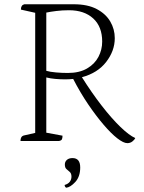

<svg xmlns="http://www.w3.org/2000/svg" viewBox="-20 -661 676 900"><path d="M76 0Q76 -22 92 -26L145 -38V-601L78 -616Q78 -637 94 -641H326Q391 -641 433.5 -618.5Q476 -596 497 -560Q518 -524 518 -482Q518 -423 478 -371Q438 -319 364 -299Q410 -226 456.5 -166Q503 -106 544.5 -66Q586 -26 614 -14Q610 -5 600 2.5Q590 10 577 10Q559 10 530 -12.5Q501 -35 465.5 -76.5Q430 -118 393 -172.5Q356 -227 323 -291Q305 -289 285 -289Q264 -289 240 -291Q216 -293 197 -298V-39L273 -25Q273 -13 270 -7.5Q267 -2 256 0ZM303 -613Q272 -613 244 -609.5Q216 -606 197 -602V-329Q214 -324 242 -321.5Q270 -319 298 -319Q352 -319 388 -340Q424 -361 441.5 -394.5Q459 -428 459 -466Q459 -536 417 -574.5Q375 -613 303 -613ZM290 219Q283 214 283 206Q300 201 307.5 190.5Q315 180 315 167Q315 152 307 145Q299 138 291.5 131.5Q284 125 284 110Q284 97 293.5 88.5Q303 80 320 80Q356 80 356 124Q356 167 333 192Q310 217 290 219Z"/></svg>

Font: Petrona ExtraLight
Style: Regular
Weight: 200
Designer: Ringo R. Seeber
Foundry: Ringo R. Seeber
Version: Version 2.001; ttfautohint (v1.8.3)